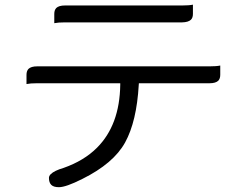

<svg xmlns="http://www.w3.org/2000/svg" viewBox="-20 -735 1040 810"><path d="M793.9 -715.3Q777.8 -711.9 748 -711.9H253.9Q228.5 -711.9 217.3 -701.2Q209 -692.4 209 -676.3V-637.2Q225.1 -640.6 253.9 -640.6H748Q774.4 -641.1 785.6 -651.9Q793.9 -660.2 793.9 -676.3ZM565.9 -383.8H864.3Q889.6 -383.8 900.9 -394.5Q909.2 -403.3 909.2 -419.4V-458.5Q893.1 -455.1 864.3 -455.1H136.7Q111.3 -455.1 100.1 -444.3Q91.8 -435.5 91.8 -419.4V-380.4Q107.9 -383.8 136.7 -383.8H487.3V-377Q484.9 -207.5 389.2 -111.8Q334.5 -57.1 249 -26.9Q209 -15.1 194.3 -0.5Q186.5 7.3 186.5 15.6Q186.5 35.2 196.3 44.9Q206.1 54.7 228.5 54.7Q258.3 54.7 327.1 20Q459 -45.4 507.8 -134Q556.6 -222.7 565.4 -377.4Z"/></svg>

Font: YuPearl-Light
Style: Light
Weight: 300
Designer: Max Yao
Foundry: Max-Everyday
Version: Version 1.011; ttfautohint (v1.8.3)